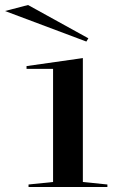

<svg xmlns="http://www.w3.org/2000/svg" viewBox="-41 -747 506 767"><path d="M73 0V-10L171 -20V-472H65V-483L290 -515V-20L388 -10V0ZM304 -581 -21 -703 71 -727 312 -594Z"/></svg>

Font: Kalnia Expanded Light
Style: Regular
Weight: 300
Width: 7
Designer: Frida Medrano
Foundry: Frida Medrano
Version: Version 1.105